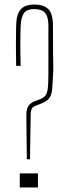

<svg xmlns="http://www.w3.org/2000/svg" viewBox="-20 -825 304 845"><path d="M98 -124 96 -320Q96 -346 105.5 -359.5Q115 -373 134 -380L156 -388Q174 -395 181.5 -407Q189 -419 191 -442.5Q193 -466 193 -506V-712Q193 -751 178.5 -768Q164 -785 131 -785Q99 -785 86 -768Q73 -751 71 -712Q68 -636 71 -535H51Q49 -636 51 -712Q52 -762 71 -783.5Q90 -805 130 -805Q174 -805 193.5 -784Q213 -763 213 -713Q213 -635 213.5 -594.5Q214 -554 214.5 -536Q215 -518 214 -506Q212 -462 210 -435.5Q208 -409 197 -393.5Q186 -378 156 -367L140 -361Q121 -354 118 -342Q115 -330 115 -319L112 -124ZM67 0V-62H147V0Z"/></svg>

Font: Big Shoulders Display Thin
Style: Regular
Weight: 100
Designer: Patric King
Foundry: XO Type Co
Version: Version 1.000; ttfautohint (v1.8.2)